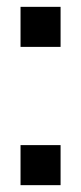

<svg xmlns="http://www.w3.org/2000/svg" viewBox="-20 -558 237 561"><path d="M40 -538H157V-421H40ZM40 -17V-134H157V-17Z"/></svg>

Font: Chokokutai
Style: Regular
Weight: 400
Designer: 108号,108go
Foundry: Font Zone 108
Version: Version 1.000; ttfautohint (v1.8.3)